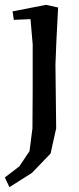

<svg xmlns="http://www.w3.org/2000/svg" viewBox="-44 -530 325 793"><path d="M188 0 165 104 88 184 -5 243 -24 203 36 157 78 94 90 0 91 -155V-347L82 -451L13 -448L8 -483L146 -510L196 -499L189 -363L185 -263Z"/></svg>

Font: Alike Angular
Style: Regular
Weight: 400
Designer: Sveta Sebyakina
Foundry: Cyreal (www.cyreal.org)
Version: Version 1.300; ttfautohint (v1.8.4.7-5d5b)